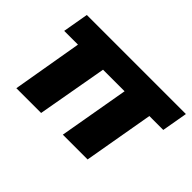

<svg xmlns="http://www.w3.org/2000/svg" viewBox="-91 -679 888 888"><g transform="rotate(45 353.0 -235.0)"><path d="M67 0 126 -344H36L58 -470H706L684 -344H593L533 0H371L431 -344H290L229 0Z"/></g></svg>

Font: Gantari ExtraBold
Style: Italic
Weight: 800
Italic angle: -10°
Designer: Anugrah Pasau
Foundry: Lafontype
Version: Version 1.000